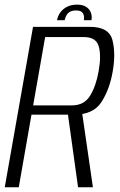

<svg xmlns="http://www.w3.org/2000/svg" viewBox="-36 -788 505 808"><path d="M-16 0H43L96.5 -305.5H276Q357.5 -305.5 391.8 -359.8Q426 -414 438.5 -488.5Q451.5 -563 437.2 -619Q423 -675 342.5 -675H103ZM292.5 0H355L307.5 -327.5L248 -320ZM103.5 -344.5 154 -632H317Q369.5 -632 380 -591.5Q390.5 -551 379 -488Q368 -425.5 343 -385Q318 -344.5 266.5 -344.5ZM288.5 -768.5Q264 -768.5 246.2 -759.5Q228.5 -750.5 217.8 -735.5Q207 -720.5 204 -703H236Q238.5 -715 244 -724.2Q249.5 -733.5 259 -738.8Q268.5 -744 284 -744Q298.5 -744 306 -739Q313.5 -734 316.2 -724.5Q319 -715 317 -703H349Q352 -720.5 346.2 -735.5Q340.5 -750.5 326 -759.5Q311.5 -768.5 288.5 -768.5Z"/></svg>

Font: Anybody SemiCondensed Light
Style: Italic
Weight: 300
Width: 4
Italic angle: -10°
Version: Version 1.113;gftools[0.9.25]